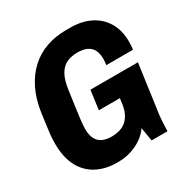

<svg xmlns="http://www.w3.org/2000/svg" viewBox="-164 -826 927 966"><g transform="rotate(-30 300.0 -343.0)"><path d="M240 10Q175 10 124.5 -16.5Q74 -43 46 -96Q18 -149 18 -229Q18 -244 19 -262.5Q20 -281 24.5 -312.5Q29 -344 36 -399Q47 -473 74.5 -528.5Q102 -584 143 -621.5Q184 -659 237 -677.5Q290 -696 350 -696H377Q442 -696 491.5 -671.5Q541 -647 569 -600.5Q597 -554 597 -488Q597 -477 596.5 -465.5Q596 -454 594 -442H439Q442 -458 442 -478Q442 -508 431.5 -528.5Q421 -549 399.5 -559.5Q378 -570 344 -570Q311 -570 284 -558.5Q257 -547 238.5 -517Q220 -487 212 -431Q204 -373 198.5 -335Q193 -297 190.5 -274.5Q188 -252 187 -239Q186 -226 186 -217Q186 -181 198 -158.5Q210 -136 232 -126.5Q254 -117 284 -117Q307 -117 327.5 -122.5Q348 -128 365 -141Q382 -154 394 -176.5Q406 -199 411 -233L415 -264H293L308 -375H584L551 -137Q544 -93 542 -62.5Q540 -32 539 0H447L434 -79Q405 -37 354.5 -13.5Q304 10 254 10Z"/></g></svg>

Font: Chivo Mono
Style: Bold Italic
Weight: 700
Italic angle: -8.05°
Monospace: yes
Version: Version 1.008